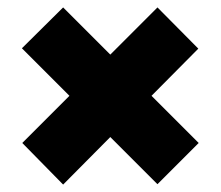

<svg xmlns="http://www.w3.org/2000/svg" viewBox="-20 -537 594 517"><path d="M404 -41 277 -168 150 -40 40 -152 167 -279 39 -407 150 -517 277 -390 404 -517 514 -406 388 -279 515 -152Z"/></svg>

Font: Mach ExtraBold
Style: Regular
Weight: 800
Version: Version 1.002